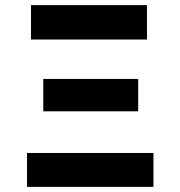

<svg xmlns="http://www.w3.org/2000/svg" viewBox="-20 -727 702 747"><path d="M85 -131.8H577.1V0H85ZM148.4 -419.9H517.6V-293.9H148.4ZM100.6 -707H551.8V-573.2H100.6Z"/></svg>

Font: Pretendard ExtraBold
Style: Regular
Weight: 800
Designer: Base glyphs from Inter by Rasmus Andersson; Hangeul glyphs from Noto Sans CJK(Source Han Sans) by Jang Soo-young and Kan
Foundry: Kil Hyung-jin
Version: Version 1.309